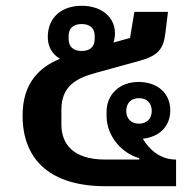

<svg xmlns="http://www.w3.org/2000/svg" viewBox="-20 -643 659 663"><path d="M458 -360C393 -360 348 -317 348 -257V-243C348 -170 404 -112 461 -97V-92H344C231 -92 192 -147 192 -213V-264C192 -345 242 -373 313 -392L462 -433C527 -451 544 -474 551 -528L560 -602H444L429 -512L372 -496C375 -506 377 -517 377 -528C377 -582 333 -623 262 -623C192 -623 145 -582 145 -515C145 -482 160 -456 187 -440C119 -412 58 -359 58 -244C58 -86 160 0 344 0H588V-92C531 -92 494 -129 473 -164C530 -170 568 -206 568 -262C568 -322 523 -360 458 -360ZM262 -467C234 -467 217 -481 217 -508V-519C217 -546 234 -560 262 -560C290 -560 307 -546 307 -519V-508C307 -481 290 -467 262 -467ZM460 -216C433 -216 416 -233 416 -260C416 -287 433 -304 460 -304C487 -304 504 -287 504 -260C504 -233 487 -216 460 -216Z"/></svg>

Font: IBM Plex Thai Looped SemiBold
Style: Regular
Weight: 600
Designer: Mike Abbink, Paul van der Laan, Pieter van Rosmalen, Ben Mitchell, Mark Frömberg
Foundry: Bold Monday
Version: Version 1.0